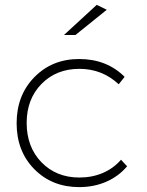

<svg xmlns="http://www.w3.org/2000/svg" viewBox="-20 -763 599 784"><path d="M416 -723.1 288.1 -620.1H241.2L375 -743.2ZM303.2 -522Q416 -522 488.8 -449.2L464.8 -418.9Q397 -481.9 304.2 -481.9Q210 -481.9 149.4 -420.2Q88.9 -358.4 88.9 -261.2Q88.9 -162.6 149.4 -100.3Q210 -38.1 304.2 -38.1Q356.4 -38.1 400.1 -56.9Q443.8 -75.7 474.1 -110.8L499 -84Q464.4 -43 414.1 -21Q363.8 1 303.2 1Q192.4 1 120.1 -72.3Q47.9 -145.5 47.9 -259.8Q47.9 -374 120.4 -448Q192.9 -522 303.2 -522Z"/></svg>

Font: Montserrat Ultra Light
Style: Regular
Weight: 200
Designer: Julieta Ulanovsky
Foundry: Julieta Ulanovsky
Version: Version 3.001;PS 003.001;hotconv 1.0.70;makeotf.lib2.5.58329